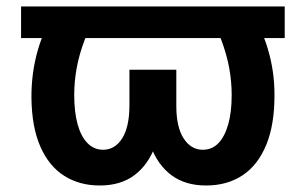

<svg xmlns="http://www.w3.org/2000/svg" viewBox="-20 -566 950 596"><path d="M863.8 -545.9V-447.8H45.4V-545.9ZM160.2 -545.9H291Q261.2 -490.7 243.4 -443.8Q225.6 -397 218 -354.7Q210.4 -312.5 210.4 -271Q210.4 -218.3 220.9 -180.2Q231.4 -142.1 251.7 -121.6Q272 -101.1 299.8 -101.1Q336.9 -101.1 359.4 -136.7Q381.8 -172.4 381.8 -239.7V-349.6H482.9V-251.5Q483.4 -171.4 461.7 -112.8Q439.9 -54.2 397.2 -22.2Q354.5 9.8 289.6 9.8Q227.1 9.8 179.7 -20Q132.3 -49.8 105.5 -110.4Q78.6 -170.9 77.6 -262.7Q77.1 -341.3 98.1 -412.8Q119.1 -484.4 160.2 -545.9ZM618.7 -545.9H750Q790 -484.9 811 -415.5Q832 -346.2 832 -272.5Q832.5 -179.7 806.6 -116.7Q780.8 -53.7 733.2 -22Q685.5 9.8 619.6 9.8Q555.2 9.8 512.2 -22.2Q469.2 -54.2 447.8 -112.8Q426.3 -171.4 426.3 -251.5V-349.6H527.3V-239.7Q526.9 -172.4 549.8 -136.7Q572.8 -101.1 609.4 -101.1Q638.2 -101.1 658 -121.6Q677.7 -142.1 688.5 -180.2Q699.2 -218.3 699.2 -271Q699.2 -313 691.4 -355.5Q683.6 -397.9 666 -444.6Q648.4 -491.2 618.7 -545.9Z"/></svg>

Font: Inter Cardless
Style: Bold
Weight: 700
Designer: Rasmus Andersson
Foundry: rsms
Version: Version 4.001;git-9221beed3